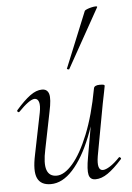

<svg xmlns="http://www.w3.org/2000/svg" viewBox="-53 -771 568 825"><g transform="rotate(-5 231.0 -359.0)"><path d="M133 13Q90 13 75.5 -18Q61 -49 76 -119L112 -297Q118 -328 113 -343Q108 -358 95 -358Q84 -358 66 -345Q48 -332 26 -309Q22 -305 18 -309Q14 -313 18 -317Q51 -355 78 -375Q105 -395 130 -395Q153 -395 159.5 -373.5Q166 -352 154 -297L122 -138Q109 -78 119 -49.5Q129 -21 161 -21Q194 -21 230.5 -63Q267 -105 299.5 -185.5Q332 -266 353 -380L364 -379Q344 -263 308.5 -174.5Q273 -86 228 -36.5Q183 13 133 13ZM326 9Q303 9 297.5 -12.5Q292 -34 302 -89L353 -380Q355 -394 379 -394Q392 -394 396 -392.5Q400 -391 400 -388Q400 -385 395 -361.5Q390 -338 385 -312L344 -89Q334 -28 361 -28Q373 -28 392 -40Q411 -52 433 -75Q436 -79 440.5 -74.5Q445 -70 441 -67Q407 -29 379.5 -10Q352 9 326 9ZM255 -473Q254 -470 248.5 -472Q243 -474 245 -476L343 -716Q345 -719 353.5 -722.5Q362 -726 373 -728.5Q384 -731 391.5 -731Q399 -731 397 -727Z"/></g></svg>

Font: Cormorant Infant Light
Style: Italic
Weight: 300
Italic angle: -10°
Designer: Christian Thalmann (Catharsis Fonts)
Foundry: Catharsis Fonts
Version: Version 4.001